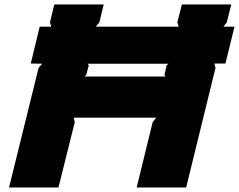

<svg xmlns="http://www.w3.org/2000/svg" viewBox="-20 -830 1058 850"><path d="M354 -491.2H712.9L708 -498L717.8 -541L726.1 -547.9H368.2L373 -541L361.8 -498ZM1018.1 -711.9 978 -548.8H929.2L934.1 -529.8L804.2 0H585L655.8 -289.1L670.9 -309.1H306.2L311 -289.1L238.8 0H20L150.9 -529.8L167 -547.9L116.2 -548.8L155.8 -711.9H207L201.2 -731L220.2 -810.1H439L419.9 -731L403.8 -711.9H771L765.1 -731L785.2 -810.1H1003.9L983.9 -731L969.2 -711.9Z"/></svg>

Font: Sinkin Sans 900 X Black Italic
Style: Regular
Weight: 950
Italic angle: -112°
Designer: Keith Bates
Foundry: K-Type
Version: Sinkin Sans (version 1.0)  by Keith Bates   •   © 2014   www